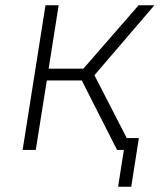

<svg xmlns="http://www.w3.org/2000/svg" viewBox="-20 -570 640 730"><path d="M66 0 153 -550H203L165 -309H297L507 -550H567L339 -284L462 -45H508L479 140H429L451 0H425L291 -264H158L116 0Z"/></svg>

Font: JetBrains Mono NL Thin
Style: Italic
Weight: 100
Italic angle: -9°
Monospace: yes
Designer: Philipp Nurullin, Konstantin Bulenkov
Foundry: JetBrains
Version: Version 2.305; ttfautohint (v1.8.4.7-5d5b)